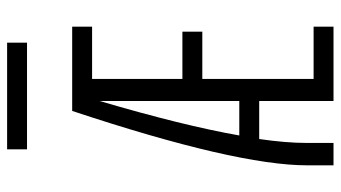

<svg xmlns="http://www.w3.org/2000/svg" viewBox="-229 -729 958 540"><g transform="rotate(-90 250.0 -459.0)"><path d="M55 0V-74Q55 -274 208 -735H445V-679H298V-425H431V-369H298V-56H445V0H236V-209H129Q118 -133 118 -76V0ZM139 -265H236V-658Q167 -424 139 -265ZM100 -862V-918H400V-862Z"/></g></svg>

Font: Iosevka SS01 Light
Style: Regular
Weight: 300
Monospace: yes
Designer: Belleve Invis
Foundry: Belleve Invis
Version: 2.3.3; ttfautohint (v1.8.3)